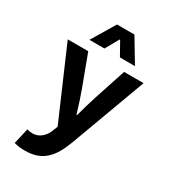

<svg xmlns="http://www.w3.org/2000/svg" viewBox="-227 -854 1053 1184"><g transform="rotate(30 300.0 -262.0)"><path d="M147.9 -574.2 248 -741.2H372.1L472.2 -574.2H365.2L312 -668.9H308.1L254.9 -574.2ZM143.1 216.8Q102.1 216.8 66.9 207L92.8 95.2Q112.8 101.1 131.8 101.1Q151.9 101.1 169.4 93.5Q187 85.9 199 74Q210.9 62 218.3 50.8Q225.6 39.6 230 28.8L246.1 -12.2L30.8 -509.8H176.8L259.8 -287.1Q279.3 -235.4 310.1 -133.8H314Q335 -213.4 358.9 -287.1L432.1 -509.8H570.8L374 23.9Q355.5 73.7 335.4 108.2Q315.4 142.6 288.1 167.7Q260.7 192.9 225.1 204.8Q189.5 216.8 143.1 216.8Z"/></g></svg>

Font: Office Code Pro D Bold
Style: Regular
Weight: 700
Designer: Nathan Rutzky & Paul D. Hunt
Foundry: Adobe Systems Incorporated
Version: Version 1.004;PS 001.004;hotconv 1.0.70;makeotf.lib2.5.58329